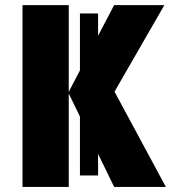

<svg xmlns="http://www.w3.org/2000/svg" viewBox="-20 -734 671 754"><path d="M365.2 -44.9H293.9V-681.2H365.2ZM631.3 0H428.2L250 -366.7V0H68.4V-713.9H250V-373.5L428.2 -713.9H625.5L429.7 -374Z"/></svg>

Font: Open Sans SemiCondensed ExtraBold
Style: Regular
Weight: 800
Width: 4
Designer: Monotype Design Team
Foundry: Monotype Imaging Inc.
Version: Version 3.000